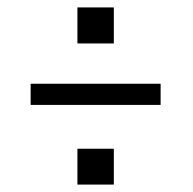

<svg xmlns="http://www.w3.org/2000/svg" viewBox="-20 -568 519 517"><path d="M286.5 -451H188.5V-548H286.5ZM412.5 -285.5H62.5V-342.5H412.5ZM286.5 -71H188.5V-167.5H286.5Z"/></svg>

Font: Acari Sans
Style: Regular
Weight: 400
Designer: Alfredo Marco Pradil and Stefan Peev (font) & Cristiano Sobral (main changes)
Foundry: Alfredo Marco Pradil and Stefan Peev (font) & Cristiano Sobral (main changes)
Version: Version 1.063; ttfautohint (v1.8.3)